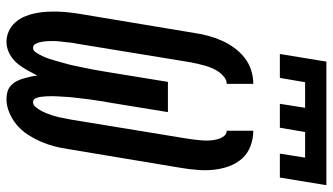

<svg xmlns="http://www.w3.org/2000/svg" viewBox="-232 -762 1003 578"><g transform="rotate(90 269.0 -473.5)"><path d="M279 8Q267 8 256.5 5Q246 2 238 -5.5Q230 -13 225 -22.5Q220 -32 217 -42.5Q214 -53 211.5 -63.5Q209 -74 208 -85Q200 -69 191 -53Q182 -37 170 -23Q158 -9 141 -0.5Q124 8 107 8Q90 8 74.5 1Q59 -6 48 -18.5Q37 -31 30.5 -46Q24 -61 20.5 -78Q17 -95 16 -112Q15 -129 15.5 -146.5Q16 -164 18 -181.5Q20 -199 23 -217L80 -559Q83 -580 88.5 -600Q94 -620 102.5 -639.5Q111 -659 124 -677Q137 -695 154 -708.5Q171 -722 191.5 -728.5Q212 -735 233 -735V-655Q222 -655 212.5 -647.5Q203 -640 196.5 -630.5Q190 -621 185.5 -610.5Q181 -600 178 -589Q175 -578 172.5 -567.5Q170 -557 168 -546L112 -204Q110 -195 109 -186Q108 -177 107 -168Q106 -159 105 -150Q104 -141 104 -132Q104 -123 104.5 -114.5Q105 -106 106.5 -97.5Q108 -89 112 -80.5Q116 -72 125 -72Q132 -72 137 -79Q142 -86 145.5 -92.5Q149 -99 152 -106Q155 -113 157.5 -120.5Q160 -128 162 -135Q164 -142 166 -149Q168 -156 170 -163.5Q172 -171 174 -178Q176 -185 177.5 -192.5Q179 -200 180.5 -207Q182 -214 183.5 -221.5Q185 -229 186.5 -236Q188 -243 189.5 -250.5Q191 -258 192 -265Q193 -272 194.5 -279.5Q196 -287 197 -294L227 -478H318L288 -294Q286 -286 285 -277.5Q284 -269 282.5 -260.5Q281 -252 280 -244Q279 -236 278 -227.5Q277 -219 276 -210.5Q275 -202 274 -194Q273 -186 272.5 -177.5Q272 -169 271.5 -161Q271 -153 270.5 -144.5Q270 -136 270 -128Q270 -120 270.5 -111.5Q271 -103 272 -95Q273 -87 276.5 -79.5Q280 -72 288 -72Q295 -72 300 -77Q305 -82 309 -88Q313 -94 316 -100Q319 -106 321.5 -112.5Q324 -119 326 -125Q328 -131 330 -137.5Q332 -144 333.5 -150.5Q335 -157 336 -163.5Q337 -170 338.5 -176Q340 -182 341 -189L397 -531Q399 -543 400.5 -555Q402 -567 403 -578.5Q404 -590 403.5 -601.5Q403 -613 400.5 -624Q398 -635 391.5 -645Q385 -655 374 -655V-735Q398 -735 420.5 -726.5Q443 -718 458 -701Q473 -684 481 -662Q489 -640 491.5 -616Q494 -592 492 -567Q490 -542 486 -518L429 -176Q426 -155 420.5 -134.5Q415 -114 406.5 -94.5Q398 -75 386 -56.5Q374 -38 357 -23.5Q340 -9 319.5 -0.5Q299 8 279 8ZM143 -815 166 -955H538L515 -815H443L455 -891H378L365 -815H293L305 -891H228L215 -815Z"/></g></svg>

Font: Iosevka Slab Medium Oblique
Style: Regular
Weight: 500
Italic angle: -9°
Monospace: yes
Designer: Belleve Invis
Foundry: Belleve Invis
Version: Version 11.1.1; ttfautohint (v1.8.3)